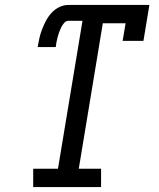

<svg xmlns="http://www.w3.org/2000/svg" viewBox="-20 -755 640 775"><path d="M114 0V-74H214L313 -671H256Q246 -671 238.5 -662Q231 -653 226.5 -643.5Q222 -634 218.5 -624.5Q215 -615 212.5 -605Q210 -595 208 -585Q206 -575 205 -565H132Q135 -583 139 -601Q143 -619 150 -637Q157 -655 166 -672Q175 -689 188.5 -703.5Q202 -718 219.5 -726.5Q237 -735 256 -735H583L559 -590H475L487 -661H395L298 -74H388V0Z"/></svg>

Font: Iosevka Slab Extended
Style: Italic
Weight: 400
Width: 7
Italic angle: -9°
Monospace: yes
Designer: Belleve Invis
Foundry: Belleve Invis
Version: Version 11.1.0; ttfautohint (v1.8.3)